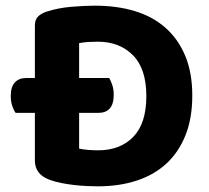

<svg xmlns="http://www.w3.org/2000/svg" viewBox="-20 -642 737 677"><path d="M658 -305Q658 -225 634 -165Q610 -105 566.5 -65Q523 -25 461.5 -5Q400 15 325 15Q308 15 286.5 14Q265 13 242.5 10.5Q220 8 197 3.5Q174 -1 155 -8Q103 -27 103 -76V-244H35Q28 -254 23 -269Q18 -284 18 -304Q18 -336 32.5 -351.5Q47 -367 73 -367H103V-552Q103 -572 113.5 -583Q124 -594 144 -601Q185 -614 231 -618Q277 -622 315 -622Q392 -622 455 -603Q518 -584 563 -544.5Q608 -505 633 -445.5Q658 -386 658 -305ZM496 -303Q496 -400 448.5 -447.5Q401 -495 325 -495Q307 -495 291 -494Q275 -493 259 -490V-367H365Q371 -357 376 -342Q381 -327 381 -308Q381 -275 367 -259.5Q353 -244 327 -244H259V-118Q272 -115 290.5 -113.5Q309 -112 326 -112Q404 -112 450 -159.5Q496 -207 496 -303Z"/></svg>

Font: Baloo Bhai 2
Style: Bold
Weight: 700
Designer: Supriya Tembe, Noopur Datye and Ek Type
Foundry: Ek Type
Version: Version 1.640;PS 1.000;hotconv 16.6.51;makeotf.lib2.5.65220;